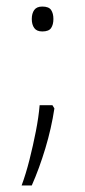

<svg xmlns="http://www.w3.org/2000/svg" viewBox="-20 -533 259 586"><path d="M77 -475Q77 -492 84.5 -502.5Q92 -513 109 -513Q129 -513 136 -502.5Q143 -492 143 -475Q143 -458 136 -447.5Q129 -437 109 -437Q92 -437 84.5 -447.5Q77 -458 77 -475ZM140 -212 146 -202Q137 -142 118.5 -80.5Q100 -19 77 33H46Q59 -2 70 -45.5Q81 -89 89.5 -132.5Q98 -176 101 -212Z"/></svg>

Font: Noto Sans Telugu UI SemiCondensed ExtraLight
Style: Regular
Weight: 200
Width: 4
Designer: Jelle Bosma - Monotype Design Team
Foundry: Monotype Imaging Inc.
Version: Version 2.005; ttfautohint (v1.8.4.7-5d5b)